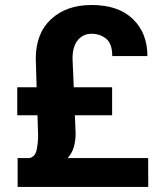

<svg xmlns="http://www.w3.org/2000/svg" viewBox="-20 -740 634 760"><path d="M423.8 -283.7H276.4L279.3 -211.9Q279.3 -182.1 272.2 -158Q265.1 -133.8 248 -114.3H566.4L566.9 0H49.8V-114.3H96.7Q119.6 -119.6 125.2 -147.5Q130.9 -175.3 130.9 -204.1L128.4 -283.7H48.3V-394.5H125L121.6 -507.3Q121.6 -608.4 182.4 -664.3Q243.2 -720.2 341.8 -720.2Q448.7 -720.2 506.1 -664.6Q563.5 -608.9 563.5 -518.1H424.3Q424.3 -567.4 399.9 -586.9Q375.5 -606.4 342.3 -606.4Q309.6 -606.4 288.3 -581.5Q267.1 -556.6 267.1 -507.3L272 -394.5H423.8Z"/></svg>

Font: Vazirmatn FD
Style: Bold
Weight: 700
Designer: Saber Rastikerdar
Foundry: Saber Rastikerdar
Version: Version 33.001